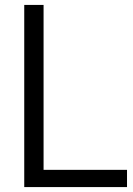

<svg xmlns="http://www.w3.org/2000/svg" viewBox="-20 -760 540 780"><path d="M78.5 0V-740H157V-70H496V0Z"/></svg>

Font: Encode Sans SmCnd
Style: Regular
Weight: 400
Width: 4
Designer: Multiple Designers
Foundry: Impallari Type
Version: Version 3.002; ttfautohint (v1.8.3) -l 8 -r 50 -G 200 -x 14 